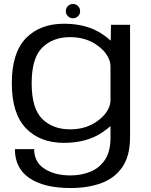

<svg xmlns="http://www.w3.org/2000/svg" viewBox="-20 -715 758 967"><path d="M335.5 232Q202 232 128.5 182.2Q55 132.5 55 36H152Q152 101.5 204 135Q256 168.5 335.5 168.5Q388.5 168.5 434.2 150.2Q480 132 508.2 90.5Q536.5 49 536.5 -21.5V-80Q520.5 -65.5 498.5 -50.5Q419.5 4.5 302.5 4.5Q181 4.5 110.2 -69.5Q39.5 -143.5 39.5 -296Q39.5 -449 110.2 -522.2Q181 -595.5 302.5 -595.5Q419.5 -595.5 498.5 -541Q521.5 -525.5 537.5 -510L539 -590H635V-23.5Q635 69 597 125.2Q559 181.5 491.5 206.8Q424 232 335.5 232ZM536.5 -384.5Q533 -437.5 477 -481.5Q417.5 -528 333.5 -528Q246.5 -528 193 -475.5Q139.5 -423 139.5 -295.5Q139.5 -168 193 -115.8Q246.5 -63.5 333.5 -63.5Q417.5 -63.5 477 -110Q533 -154 536.5 -206.5ZM348 -623Q332.5 -623 322 -633.5Q311.5 -644 311.5 -659Q311.5 -674 322 -684.5Q332.5 -695 348 -695Q362.5 -695 373 -684.5Q383.5 -674 383.5 -659Q383.5 -644 373 -633.5Q362.5 -623 348 -623Z"/></svg>

Font: Anybody ExtraExpanded
Style: Regular
Weight: 400
Width: 8
Designer: Tyler Finck
Foundry: Etcetera Type Company
Version: Version 1.010; ttfautohint (v1.8.3) -l 8 -r 50 -G 200 -x 14 